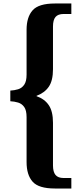

<svg xmlns="http://www.w3.org/2000/svg" viewBox="-20 -819 466 1098"><path d="M388 259H294Q201 259 166.5 220Q132 181 132 108V-149Q132 -188 118.5 -207Q105 -226 83.5 -232.5Q62 -239 39 -240V-301Q62 -302 83.5 -308.5Q105 -315 118.5 -334.5Q132 -354 132 -392V-649Q132 -721 166.5 -760Q201 -799 294 -799H388V-739H344Q312 -739 297.5 -722Q283 -705 283 -667V-423Q283 -358 259 -323Q235 -288 189 -271V-269Q235 -253 259 -217.5Q283 -182 283 -117V127Q283 164 297.5 181.5Q312 199 344 199H388Z"/></svg>

Font: Noto Serif Sinhala ExtraCondensed Black
Style: Regular
Weight: 900
Width: 2
Designer: Jelle Bosma - Monotype Design Team
Foundry: Monotype Imaging Inc.
Version: Version 2.007; ttfautohint (v1.8.4.7-5d5b)